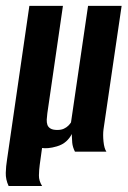

<svg xmlns="http://www.w3.org/2000/svg" viewBox="-25 -515 433 652"><path d="M167.9 -17.9Q151.4 -13.1 139.1 -12.1Q126.8 -11 117.8 -12.4L109.9 44.8Q107.5 62.4 107.2 80.7Q106.9 99 118 116.7H4.3Q-6.1 94.3 -5.4 71.8Q-4.8 49.4 -1.1 27L74.7 -495H188.7L135.8 -130.6Q134.2 -119.2 133.7 -108.9Q133.3 -98.7 136 -90.9Q138.8 -83.1 146.8 -78.4Q154.7 -73.7 169.5 -73.7Q183 -73.7 192 -78Q201.1 -82.3 207 -88.2Q212.8 -94.1 216.1 -99.3L274 -495H388Q372.7 -390.2 357.2 -285.4Q341.8 -180.5 326.5 -75.7Q324.1 -57.5 326.5 -34.1Q328.9 -10.7 336.3 0Q309.5 0 282.9 0Q256.3 0 229.5 0Q221.7 -15.4 220.3 -30.3Q219 -45.2 218.6 -59.9Q212.4 -46.4 199.7 -34.9Q187 -23.4 167.9 -17.9Z"/></svg>

Font: Alumni Sans Thin
Style: Italic
Weight: 100
Italic angle: -8°
Designer: Robert E. Leuschke
Foundry: Robert E. Leuschke
Version: Version 1.016